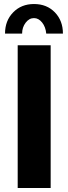

<svg xmlns="http://www.w3.org/2000/svg" viewBox="-20 -935 340 955"><path d="M68 0V-710H232V0ZM149 -845Q125 -845 107.5 -822Q90 -799 90 -768H5Q5 -832 45.5 -873.5Q86 -915 149 -915Q213 -915 253 -873.5Q293 -832 293 -768H210Q207 -801 189.5 -823Q172 -845 149 -845Z"/></svg>

Font: Raleway Thin ExtraBold
Style: Regular
Weight: 800
Version: Version 4.026